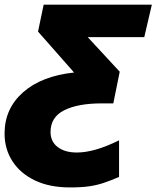

<svg xmlns="http://www.w3.org/2000/svg" viewBox="-31 -572 678 832"><path d="M272 240.2Q184.1 240.2 120.6 210Q57.1 179.7 22.9 126.7Q-11.2 73.7 -11.2 6.8Q-11.2 -101.1 68.8 -171.9Q148.9 -242.7 290 -257.8L133.8 -435.1L158.2 -551.8H627L594.2 -411.1H349.1L487.8 -261.2L460 -124H410.2Q306.6 -124 247.3 -94.2Q188 -64.5 188 0Q188 41.5 219 65.2Q250 88.9 301.8 88.9Q378.4 88.9 484.9 36.1V194.8Q448.2 210.4 418.5 220.5Q388.7 230.5 355 235.4Q321.3 240.2 272 240.2Z"/></svg>

Font: Open Sans ExtraBold
Style: Italic
Weight: 800
Italic angle: -12°
Designer: Monotype Design Team
Foundry: Monotype Imaging Inc.
Version: Version 3.000; ttfautohint (v1.8.4)